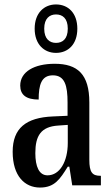

<svg xmlns="http://www.w3.org/2000/svg" viewBox="-20 -834 505 864"><path d="M232 -596C286 -596 328 -634 328 -705C328 -776 286 -814 232 -814C179 -814 136 -776 136 -705C136 -634 179 -596 232 -596ZM232 -641C204 -641 179 -658 179 -705C179 -752 204 -769 232 -769C261 -769 285 -752 285 -705C285 -658 261 -641 232 -641ZM160 10C226 10 250 -28 285 -84H292L305 0H434V-43H431C395 -43 382 -59 382 -115V-373C382 -500 329 -547 226 -547C134 -547 71 -511 71 -449C71 -407 98 -386 154 -386C154 -452 166 -495 218 -495C272 -495 284 -448 284 -373V-313L218 -310C97 -305 37 -257 37 -151C37 -41 92 10 160 10ZM194 -45C156 -45 139 -84 139 -145C139 -223 164 -264 242 -269L285 -272V-191C285 -107 249 -45 194 -45Z"/></svg>

Font: Noto Serif Tamil ExtraCondensed Medium
Style: Italic
Weight: 500
Width: 2
Italic angle: -12°
Designer: Indian Type Foundry, Tom Grace, and the Monotype Design Team
Foundry: Monotype Imaging Inc.
Version: Version 2.003